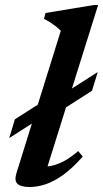

<svg xmlns="http://www.w3.org/2000/svg" viewBox="-20 -737 413 769"><path d="M39.5 -259 170 -342.5 216.5 -349.5 371.5 -448.5 348.5 -373.5 198.5 -277.5 153 -271 17 -184ZM223.5 -613.5Q215 -622.5 204.5 -630.8Q194 -639 182 -646.8Q170 -654.5 156 -661.5L162.5 -685L356.5 -717H373L160.5 -39L142 -70Q166 -68 190.8 -74Q215.5 -80 240.8 -94.2Q266 -108.5 293 -132L311.5 -110Q271 -64 234 -37.2Q197 -10.5 163.5 0.8Q130 12 98.5 12Q63 12 49.8 -1Q36.5 -14 46 -44Z"/></svg>

Font: Newsreader 16pt 16pt SemiBold
Style: Italic
Weight: 600
Italic angle: -17°
Version: Version 1.003